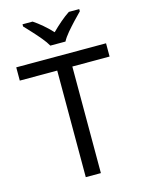

<svg xmlns="http://www.w3.org/2000/svg" viewBox="-137 -1024 830 1105"><g transform="rotate(-15 278.0 -472.0)"><path d="M323 0H233V-635H10V-714H545V-635H323ZM232 -784Q219 -807 197 -833.5Q175 -860 151 -886Q127 -912 109 -931V-944H169Q195 -927 223 -903Q251 -879 276 -852Q303 -879 331 -903Q359 -927 385 -944H447V-931Q428 -912 403.5 -886Q379 -860 356.5 -833.5Q334 -807 322 -784Z"/></g></svg>

Font: Noto Sans Mayan Numerals
Style: Regular
Weight: 400
Designer: Monotype Design Team
Foundry: Monotype Imaging Inc.
Version: Version 2.001; ttfautohint (v1.8.4.7-5d5b)